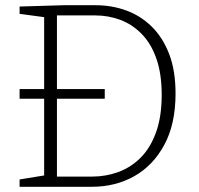

<svg xmlns="http://www.w3.org/2000/svg" viewBox="-20 -715 761 735"><path d="M55 -337V-374H381V-337ZM346 -695Q408 -695 463 -675Q518 -655 560.5 -613.5Q603 -572 627.5 -508.5Q652 -445 652 -357Q652 -240 609 -160.5Q566 -81 494 -40.5Q422 0 332 0H55V-28L159 -45L149 -33V-661L159 -648L55 -662V-690L223 -695ZM333 -39Q385 -39 433 -56.5Q481 -74 518.5 -111.5Q556 -149 577.5 -209Q599 -269 599 -352Q599 -433 578.5 -491Q558 -549 522 -585.5Q486 -622 440.5 -639Q395 -656 344 -656H187L198 -667V-28L187 -39Z"/></svg>

Font: Bitter Thin Light
Style: Regular
Weight: 300
Version: Version 2.002